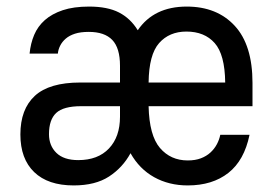

<svg xmlns="http://www.w3.org/2000/svg" viewBox="-20 -557 840 584"><path d="M204 7Q126 7 84 -33.5Q42 -74 42 -148Q42 -225 86 -265.5Q130 -306 224 -306H345V-357Q345 -411 321.5 -435.5Q298 -460 250 -460Q225 -460 208 -454.5Q191 -449 180 -439.5Q169 -430 163 -418Q157 -406 156 -394H70Q73 -425 84 -451Q95 -477 116.5 -496Q138 -515 171 -526Q204 -537 251 -537Q307 -537 342 -519Q377 -501 399 -465Q448 -537 548 -537Q640 -537 694 -478.5Q748 -420 748 -305V-234H432Q434 -145 466.5 -107Q499 -69 551 -69Q574 -69 591 -75.5Q608 -82 620 -93Q632 -104 639.5 -118Q647 -132 650 -147H739Q723 -69 674.5 -31Q626 7 551 7Q494 7 449 -18Q404 -43 377 -91Q353 -47 311.5 -20Q270 7 204 7ZM218 -70Q278 -70 311.5 -105.5Q345 -141 345 -202V-234H227Q173 -234 151 -213.5Q129 -193 129 -149Q129 -114 151.5 -92Q174 -70 218 -70ZM547 -461Q495 -461 464 -426Q433 -391 432 -306H665Q664 -391 633 -426Q602 -461 547 -461Z"/></svg>

Font: Golos UI
Style: Regular
Weight: 400
Designer: A.Korolkova, Vitaly Kuzmin
Foundry: ParaType Ltd
Version: Version 2.000